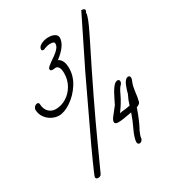

<svg xmlns="http://www.w3.org/2000/svg" viewBox="-309 -1164 1246 1381"><g transform="rotate(-30 313.5 -474.0)"><path d="M538 -815Q332 -404 213 -140L121 62Q113 79 93 79Q73 79 73 63Q73 56 85 29L119 -48Q142 -101 165 -149L393 -630L589 -1027H590Q617 -1027 617 -1011Q617 -1004 609 -994V-993H610Q610 -960 557 -854ZM73 -450Q44 -450 15 -464.5Q-14 -479 -34 -507Q-54 -535 -55 -573Q-51 -594 -32 -603Q-24 -605 -19 -605Q-11 -605 -7 -594Q-6 -550 17.5 -526Q41 -502 76 -502Q122 -502 163.5 -527.5Q205 -553 230.5 -597.5Q256 -642 256 -697Q256 -756 224 -761L203 -759H195Q178 -759 178 -774Q178 -783 191 -794Q204 -805 219.5 -816Q235 -827 243 -832Q284 -860 299 -883Q308 -897 308 -914Q308 -930 274 -930Q253 -930 243 -925Q228 -920 226 -920Q219 -915 211 -915Q197 -915 197 -927Q197 -948 224.5 -962.5Q252 -977 286 -977Q318 -977 337.5 -965Q357 -953 357 -934Q357 -871 264 -800Q305 -781 305 -710Q305 -644 266.5 -584Q228 -524 173 -487Q118 -450 73 -450ZM210 -765 208 -764Q206 -764 205 -763Q206 -763 210 -765ZM657 -427Q657 -413 647 -393Q638 -371 632 -327Q628 -285 618 -246Q611 -231 586 -223Q554 -131 523 -74V-76Q504 -34 503 -20Q502 -5 493 4Q484 13 474 13Q459 13 457 -8Q460 -44 486 -99Q513 -154 532 -211Q452 -195 419 -195Q389 -195 389 -212Q389 -227 402 -245Q415 -263 438 -291Q457 -315 456 -314V-313L475 -352Q523 -453 554 -459L561 -460Q577 -460 577 -442Q577 -432 569 -422Q552 -410 529 -359Q505 -307 462 -249Q460 -248 460 -246Q465 -247 484 -250Q491 -250 505 -252L525 -255Q539 -257 547 -259Q560 -303 577 -335V-333Q577 -334 585 -362Q609 -445 641 -445Q657 -445 657 -427Z"/></g></svg>

Font: Bad Script
Style: Regular
Weight: 400
Italic angle: -10°
Designer: Roman Shchyukin (Gaslight Type Foundry), Cyreal (Charset Expansion)
Foundry: Gaslight
Version: Version 2.000